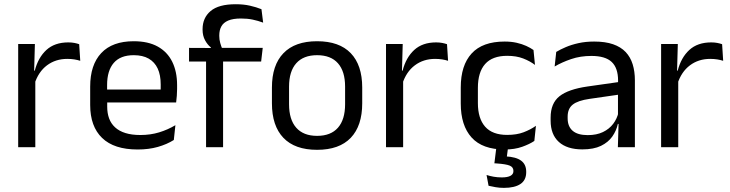

<svg xmlns="http://www.w3.org/2000/svg" viewBox="-20 -696 3454 908"><path d="M143 -298.5 124.5 -361 144.5 -362Q160.5 -424 199.5 -459.8Q238.5 -495.5 303 -495.5Q319 -495.5 331.8 -493Q344.5 -490.5 354.5 -487L359.5 -408.5Q347 -412.5 331.8 -415Q316.5 -417.5 298 -417.5Q243 -417.5 202.2 -387Q161.5 -356.5 143 -298.5ZM147 0H66V-488H145L141 -344L147 -338Z M631 11Q519.5 11 463 -43.5Q406.5 -98 406.5 -199.5V-286.5Q406.5 -389.5 459 -445.2Q511.5 -501 612.5 -501Q680.5 -501 726 -475.8Q771.5 -450.5 794.5 -404Q817.5 -357.5 817.5 -293V-275Q817.5 -259 816.2 -243Q815 -227 813 -211.5H738.5Q739.5 -235.5 739.8 -257Q740 -278.5 740 -296.5Q740 -341 725.8 -371.8Q711.5 -402.5 683.2 -418.8Q655 -435 612.5 -435Q549.5 -435 518 -398.5Q486.5 -362 486.5 -294V-247.5L487 -237.5V-191Q487 -160.5 496 -136Q505 -111.5 524.2 -93.8Q543.5 -76 573.2 -66.8Q603 -57.5 644 -57.5Q691.5 -57.5 732.5 -70Q773.5 -82.5 809.5 -104L802 -34Q769.5 -13.5 726.5 -1.2Q683.5 11 631 11ZM796 -211.5H449V-272.5H796Z M1094.5 -676Q1132 -676 1161.8 -669.2Q1191.5 -662.5 1216.5 -652.5L1224.5 -589Q1200 -598 1175.2 -603.2Q1150.5 -608.5 1119.5 -608.5Q1082 -608.5 1059.2 -598.8Q1036.5 -589 1026.8 -571.2Q1017 -553.5 1017 -528.5V-526Q1017 -508.5 1021.5 -492.8Q1026 -477 1031.5 -464L977 -462V-472Q961.5 -484 949.8 -505.5Q938 -527 938 -555.5V-558Q938 -611.5 976 -643.8Q1014 -676 1094.5 -676ZM1035 0H954.5V-444.5H1035ZM1215 -405H874V-469.5L985.5 -469L1018.5 -469.5H1222.5Z M1479.5 12.5Q1374.5 12.5 1320.2 -44.2Q1266 -101 1266 -207.5V-282Q1266 -388 1320.5 -444.5Q1375 -501 1479.5 -501Q1584.5 -501 1638.8 -444.5Q1693 -388 1693 -282V-207.5Q1693 -101 1638.8 -44.2Q1584.5 12.5 1479.5 12.5ZM1479.5 -53.5Q1544.5 -53.5 1578.2 -92Q1612 -130.5 1612 -203V-286.5Q1612 -358.5 1578.2 -396.8Q1544.5 -435 1479.5 -435Q1415 -435 1381 -396.8Q1347 -358.5 1347 -286.5V-203Q1347 -130.5 1381 -92Q1415 -53.5 1479.5 -53.5Z M1882.5 -298.5 1864 -361 1884 -362Q1900 -424 1939 -459.8Q1978 -495.5 2042.5 -495.5Q2058.5 -495.5 2071.2 -493Q2084 -490.5 2094 -487L2099 -408.5Q2086.5 -412.5 2071.2 -415Q2056 -417.5 2037.5 -417.5Q1982.5 -417.5 1941.8 -387Q1901 -356.5 1882.5 -298.5ZM1886.5 0H1805.5V-488H1884.5L1880.5 -344L1886.5 -338Z M2366.5 11Q2261.5 11 2210.2 -45.8Q2159 -102.5 2159 -206.5V-282.5Q2159 -387 2210.5 -443.2Q2262 -499.5 2366.5 -499.5Q2397.5 -499.5 2423 -493.8Q2448.5 -488 2468.8 -478.8Q2489 -469.5 2503 -459.5L2510 -389Q2486.5 -407 2454.2 -419.5Q2422 -432 2378.5 -432Q2308.5 -432 2274.2 -393.2Q2240 -354.5 2240 -280.5V-208.5Q2240 -136 2274.2 -97Q2308.5 -58 2378.5 -58Q2423.5 -58 2456.2 -70.5Q2489 -83 2514.5 -101L2507 -29.5Q2485 -14.5 2449.5 -1.8Q2414 11 2366.5 11ZM2328.5 -8.5H2384L2374 67.5L2339.5 43.5Q2346.5 43.5 2354.8 43.2Q2363 43 2371 43.5Q2420.5 46 2444.5 63.8Q2468.5 81.5 2468.5 116V118.5Q2468.5 156 2441.2 174.2Q2414 192.5 2363 192.5Q2342.5 192.5 2323.5 189.2Q2304.5 186 2290.5 182.5L2281 131.5Q2296.5 136.5 2314.8 139.8Q2333 143 2353 143Q2380 143 2394 135.5Q2408 128 2408 113.5V112Q2408 94.5 2390.5 87.2Q2373 80 2329.5 77Q2325 76.5 2322.2 76.5Q2319.5 76.5 2318 76.5Z M2982.5 0H2902L2905.5 -118.5L2902.5 -131V-286.5L2903 -315Q2903 -374.5 2872.8 -403Q2842.5 -431.5 2777 -431.5Q2724.5 -431.5 2680.8 -416.5Q2637 -401.5 2603 -381.5L2610.5 -450.5Q2629.5 -462 2655.8 -473.2Q2682 -484.5 2715.8 -492Q2749.5 -499.5 2790 -499.5Q2842.5 -499.5 2879.2 -486.8Q2916 -474 2938.8 -450Q2961.5 -426 2972 -392Q2982.5 -358 2982.5 -316ZM2734 10.5Q2661.5 10.5 2622.8 -24.8Q2584 -60 2584 -125.5V-140Q2584 -207.5 2625.8 -240.8Q2667.5 -274 2758.5 -287L2913 -309L2917.5 -250L2768.5 -228.5Q2712.5 -220.5 2688.5 -201.2Q2664.5 -182 2664.5 -144.5V-136.5Q2664.5 -98 2688.2 -77.5Q2712 -57 2759.5 -57Q2801.5 -57 2831.5 -71.5Q2861.5 -86 2880 -110.5Q2898.5 -135 2905 -165L2917.5 -110H2902Q2895 -78 2875.8 -50.5Q2856.5 -23 2822 -6.2Q2787.5 10.5 2734 10.5Z M3183.5 -298.5 3165 -361 3185 -362Q3201 -424 3240 -459.8Q3279 -495.5 3343.5 -495.5Q3359.5 -495.5 3372.2 -493Q3385 -490.5 3395 -487L3400 -408.5Q3387.5 -412.5 3372.2 -415Q3357 -417.5 3338.5 -417.5Q3283.5 -417.5 3242.8 -387Q3202 -356.5 3183.5 -298.5ZM3187.5 0H3106.5V-488H3185.5L3181.5 -344L3187.5 -338Z"/></svg>

Font: Anek Malayalam Medium
Style: Regular
Weight: 400
Version: Version 1.003